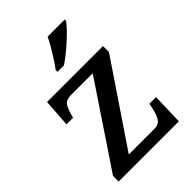

<svg xmlns="http://www.w3.org/2000/svg" viewBox="-224 -865 963 963"><g transform="rotate(-45 258.0 -383.0)"><path d="M35 0V-40L327 -476H174Q138 -476 125.5 -457Q113 -438 102 -398L100 -388H53L63 -536H460V-494L167 -60H348Q381 -60 394.5 -83.5Q408 -107 415 -142L420 -167H467L462 0ZM207 -619Q222 -638 238.5 -664Q255 -690 271 -717Q287 -744 297 -766H418V-756Q409 -743 390 -723Q371 -703 347 -681Q323 -659 298.5 -639.5Q274 -620 253 -606H207Z"/></g></svg>

Font: Noto Serif Thai Medium
Style: Regular
Weight: 500
Version: Version 2.001